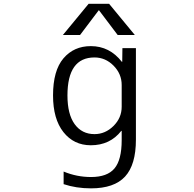

<svg xmlns="http://www.w3.org/2000/svg" viewBox="-20 -777 1040 1027"><path d="M707 -519.5V-30.3Q707 104.5 648.9 167.5Q590.8 230.5 466.8 230.5Q387.7 230.5 320.3 208V140.6Q390.6 169.9 466.8 169.9Q553.7 169.9 592.3 124Q630.9 78.1 630.9 -27.3V-77.1H628.9Q568.4 0 465.8 0Q375 0 319.3 -70.3Q263.7 -140.6 263.7 -266.6Q263.7 -399.4 319.3 -464.8Q375 -530.3 465.8 -530.3Q566.4 -530.3 631.8 -446.3H633.8L634.8 -519.5ZM701.2 -589.8H609.4L509.8 -721.7H507.8L408.2 -589.8H316.4L454.1 -756.8H563.5ZM340.8 -266.6Q340.8 -166 379.4 -112.8Q418 -59.6 485.4 -59.6Q543 -59.6 586.9 -103Q630.9 -146.5 630.9 -206.1V-322.3Q630.9 -381.8 587.4 -425.8Q543.9 -469.7 485.4 -469.7Q340.8 -469.7 340.8 -266.6Z"/></svg>

Font: GenEi Gothic M SemiLight
Style: Regular
Weight: 350
Designer: o_tamon (Modified); [Source Han Sans]
Ryoko NISHIZUKA  (kana & ideographs); Paul D. Hunt (Latin, Greek & Cyrillic); Wenl
Version: Version 1.1a;Original Version 1.004